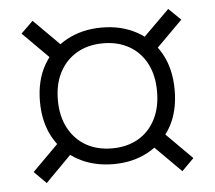

<svg xmlns="http://www.w3.org/2000/svg" viewBox="-43 -650 694 619"><g transform="rotate(-5 303.5 -340.5)"><path d="M304 -120Q241 -120 191.5 -146.5Q142 -173 113.5 -223Q85 -273 85 -341Q85 -410 113.5 -459.5Q142 -509 191.5 -535.5Q241 -562 304 -562Q367 -562 416 -535.5Q465 -509 493 -459.5Q521 -410 521 -341Q521 -272 493 -222.5Q465 -173 416 -146.5Q367 -120 304 -120ZM304 -171Q352 -171 388 -191.5Q424 -212 444 -250.5Q464 -289 464 -341Q464 -394 444 -432Q424 -470 388 -490.5Q352 -511 304 -511Q256 -511 220 -490.5Q184 -470 163.5 -432Q143 -394 143 -341Q143 -289 163.5 -250.5Q184 -212 220 -191.5Q256 -171 304 -171ZM45 -117 145 -217 183 -178 84 -78ZM423 -504 523 -603 562 -565 462 -465ZM562 -117 523 -78 423 -178 462 -217ZM183 -504 145 -465 45 -565 84 -603Z"/></g></svg>

Font: Montagu Slab
Style: Regular
Weight: 400
Version: Version 1.000